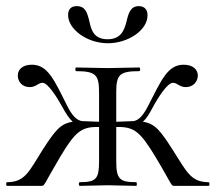

<svg xmlns="http://www.w3.org/2000/svg" viewBox="-22 -606 703 626"><path d="M238 0 329 -2 422 0C425 0 425 -12 422 -12C367 -12 357 -23 357 -81V-192H364C416 -192 436 -175 484 -96C543 2 534 0 548 0H658C662 0 662 -12 658 -12C599 -12 586 -48 542 -116C501 -180 484 -203 444 -209C456 -220 465 -235 475 -254C495 -291 524 -336 542 -336C556 -336 563 -322 584 -322C608 -322 623 -340 623 -360C623 -378 608 -395 577 -395C525 -395 505 -347 460 -259C447 -234 431 -211 410 -211L357 -209V-305C357 -362 367 -374 432 -374C436 -374 436 -386 432 -386L329 -384L226 -386C223 -386 223 -374 226 -374C292 -374 301 -361 301 -303V-209L249 -211C227 -211 211 -234 198 -259C155 -345 134 -395 82 -395C50 -395 36 -378 36 -360C36 -340 50 -322 75 -322C96 -322 102 -336 117 -336C134 -336 164 -289 183 -254C193 -236 203 -220 215 -209C175 -203 158 -181 116 -116C73 -48 60 -12 1 -12C-3 -12 -3 0 1 0H111C125 0 117 2 175 -96C222 -174 242 -192 294 -192H301V-81C301 -23 292 -12 238 -12C234 -12 234 0 238 0ZM329 -478C282 -478 275 -511 269 -538C262 -566 256 -586 228 -586C210 -586 200 -576 200 -557C200 -511 261 -465 330 -465C395 -465 459 -507 459 -556C459 -574 450 -586 430 -586C404 -586 397 -563 391 -538C384 -509 373 -478 329 -478Z"/></svg>

Font: Cormorant Garamond
Style: Regular
Weight: 400
Designer: Christian Thalmann (Catharsis Fonts)
Foundry: Catharsis Fonts
Version: Version 4.002;Glyphs 3.4 (3410)